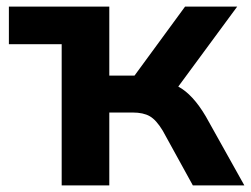

<svg xmlns="http://www.w3.org/2000/svg" viewBox="-20 -559 757 579"><path d="M166 0V-425.8H6.8V-539.1H309.6V-331.1H385.7L538.1 -539.1H695.3L517.6 -297.9Q561.5 -274.4 600.6 -208L716.8 0H561.5L470.7 -165Q451.2 -197.3 431.6 -208.5Q412.1 -219.7 379.9 -219.7H309.6V0Z"/></svg>

Font: Min Sans Bold
Style: Regular
Weight: 700
Designer: Jinseong-Kim, NotoSansCJK, Nunito
Foundry: Jinseong-Kim
Version: Version 1.400;Glyphs 3.1.2 (3151)